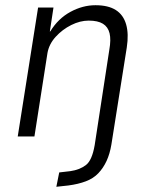

<svg xmlns="http://www.w3.org/2000/svg" viewBox="-20 -523 575 736"><path d="M196 193 207 138 250 133Q285 128 309 110Q333 92 343 33L399 -332Q406 -371 400 -395.5Q394 -420 374.5 -432Q355 -444 320 -444Q287 -444 253 -427Q219 -410 193.5 -382Q168 -354 162 -320L112 0H48L126 -494H185L171 -402L173 -403Q203 -452 250 -477.5Q297 -503 346 -503Q395 -503 424 -484.5Q453 -466 463.5 -429.5Q474 -393 466 -341L407 31Q401 67 388.5 94Q376 121 357 141Q338 161 309 172Q280 183 242 188Z"/></svg>

Font: Nunito Sans 7pt Condensed Light
Style: Italic
Weight: 300
Width: 3
Italic angle: -9°
Designer: Vernon Adams
Foundry: Vernon Adams
Version: Version 3.101;gftools[0.9.27]